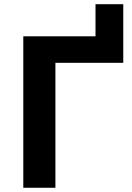

<svg xmlns="http://www.w3.org/2000/svg" viewBox="-20 -885 621 905"><path d="M241.2 0H89.8V-713.9H430.2V-865.2H561V-588.9H241.2Z"/></svg>

Font: OpenSans-Bold
Style: Bold
Weight: 700
Foundry: Ascender Corporation
Version: Version 1.10